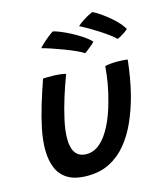

<svg xmlns="http://www.w3.org/2000/svg" viewBox="-119 -872 853 989"><g transform="rotate(-15 308.0 -378.0)"><path d="M459 -496.5Q469 -499.5 486.8 -501.2Q504.5 -503 521.5 -503Q535.5 -503 552.8 -502Q570 -501 579.5 -499Q574.5 -453 566.5 -405.8Q558.5 -358.5 546.5 -312.5Q528 -243 500.8 -181.8Q473.5 -120.5 435 -73.8Q396.5 -27 345 -0.5Q293.5 26 226 26Q161 26 122 2.8Q83 -20.5 65.8 -62.5Q48.5 -104.5 48.5 -160Q48.5 -211 60.5 -269.8Q72.5 -328.5 91.8 -391.8Q111 -455 133 -517.5Q143.5 -518 159.5 -518.2Q175.5 -518.5 189 -518Q207.5 -517.5 225.2 -515.5Q243 -513.5 254 -510Q233.5 -456 215 -397Q196.5 -338 184.5 -283Q172.5 -228 172.5 -185Q172.5 -134 192 -108.8Q211.5 -83.5 250 -83.5Q289 -83.5 321.8 -111.8Q354.5 -140 381.2 -192Q408 -244 427 -315Q439.5 -359.5 447.5 -405Q455.5 -450.5 459 -496.5ZM243.5 -739Q254.5 -737.5 278.5 -728Q302.5 -718.5 331.8 -703.5Q361 -688.5 388.2 -670.5Q415.5 -652.5 432.5 -634Q427.5 -628 415.5 -617.8Q403.5 -607.5 392.2 -598.8Q381 -590 376.5 -587.5Q362 -597.5 335.8 -609.2Q309.5 -621 278.5 -632.8Q247.5 -644.5 217.2 -654.8Q187 -665 164.5 -671Q168.5 -676.5 180.8 -688.2Q193 -700 209.8 -713.8Q226.5 -727.5 243.5 -739ZM465.5 -782.5Q474.5 -780 494 -767.5Q513.5 -755 537.2 -736.5Q561 -718 582.2 -696.2Q603.5 -674.5 616 -652.5Q607.5 -644.5 595.2 -636.2Q583 -628 572.2 -622.2Q561.5 -616.5 557 -615Q545 -627.5 524 -643Q503 -658.5 477.8 -674.8Q452.5 -691 427.5 -705.5Q402.5 -720 382 -730Q389 -737.5 412.8 -753.8Q436.5 -770 465.5 -782.5Z"/></g></svg>

Font: Grandstander Thin Medium
Style: Italic
Weight: 500
Italic angle: -15°
Version: Version 1.200